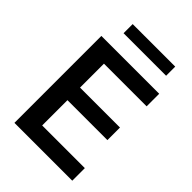

<svg xmlns="http://www.w3.org/2000/svg" viewBox="-252 -990 1101 1101"><g transform="rotate(45 298.5 -440.0)"><path d="M77 0V-705H546V-603H200V-409H524V-307H200V-102H546V0ZM156 -806V-880H501V-806Z"/></g></svg>

Font: Nunito Sans 12pt ExtraLight 12pt
Style: Bold
Weight: 700
Version: Version 3.101;gftools[0.9.27]